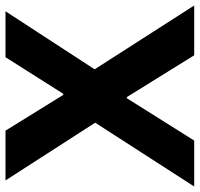

<svg xmlns="http://www.w3.org/2000/svg" viewBox="-34 -692 726 698"><g transform="rotate(-90 329.0 -343.0)"><path d="M203 -686 333 -476H337L470 -686H637L426 -362L658 0H477L325 -245H321L167 0H0L232 -360L22 -686Z"/></g></svg>

Font: Chivo
Style: Bold
Weight: 700
Designer: Hector Gatti
Foundry: Omnibus-Type
Version: Version 1.007;PS 001.007;hotconv 1.0.88;makeotf.lib2.5.64775